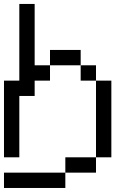

<svg xmlns="http://www.w3.org/2000/svg" viewBox="-20 -789 655 963"><path d="M307.7 76.9V153.8H0V76.9ZM76.9 -384.6V-769.2H153.8V-461.5H230.8V-384.6H153.8V-307.7H76.9V0H0V-384.6ZM230.8 -461.5V-538.5H384.6V-461.5ZM384.6 -461.5H461.5V-384.6H384.6ZM461.5 -384.6H538.5V0H461.5ZM461.5 0V76.9H307.7V0Z"/></svg>

Font: Mintsoda - Lime Green 13x16
Style: Regular
Weight: 400
Designer: Mintsoda-15
Version: Version 1.0